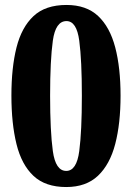

<svg xmlns="http://www.w3.org/2000/svg" viewBox="-20 -744 533 774"><path d="M247 10Q163 10 115 -35Q67 -80 46.5 -163Q26 -246 26 -359Q26 -471 46.5 -552.5Q67 -634 115 -679Q163 -724 248 -724Q328 -724 375.5 -679.5Q423 -635 444.5 -553Q466 -471 466 -358Q466 -246 444.5 -163.5Q423 -81 375 -35.5Q327 10 247 10ZM247 -55Q289 -55 299.5 -135Q310 -215 310 -358Q310 -501 299.5 -580Q289 -659 248 -659Q204 -659 193 -580Q182 -501 182 -358Q182 -215 193 -135Q204 -55 247 -55Z"/></svg>

Font: Noto Serif Georgian Condensed ExtraBold
Style: Regular
Weight: 800
Width: 3
Designer: Monotype Design Team, Akaki Razmadze
Foundry: Google LLC
Version: Version 2.003; ttfautohint (v1.8.4.7-5d5b)